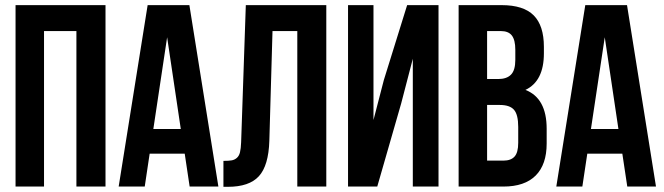

<svg xmlns="http://www.w3.org/2000/svg" viewBox="-20 -720 2562 741"><path d="M40 0V-700.2H387.2V0H274.9V-600.1H149.9V0Z M438 0 549.8 -700.2H710.9L822.8 0H711.9L692.9 -127H557.6L538.6 0ZM571.8 -222.2H677.7L625 -576.2Z M842.3 1V-99.1Q862.8 -99.1 874 -101.1Q885.3 -103 894 -110.6Q902.8 -118.2 906.2 -132.3Q909.7 -146.5 910.6 -170.9L928.7 -700.2H1239.3V0H1127.4V-600.1H1031.7L1019.5 -176.8Q1016.6 -81.1 979.2 -40Q941.9 1 859.4 1Z M1323.2 0V-700.2H1421.4V-256.8L1461.4 -411.1L1551.3 -700.2H1672.4V0H1573.2V-493.2L1528.3 -320.8L1436 0Z M1750 0V-700.2H1916Q2000.5 -700.2 2039.8 -660.6Q2079.1 -621.1 2079.1 -539.1V-514.2Q2079.1 -406.7 2007.8 -373Q2089.8 -341.3 2089.8 -223.1V-166Q2089.8 -85 2047.4 -42.5Q2004.9 0 1922.9 0ZM1859.9 -100.1H1922.9Q1951.7 -100.1 1965.8 -115.7Q1980 -131.3 1980 -168.9V-230Q1980 -277.8 1963.6 -296.4Q1947.3 -314.9 1909.2 -314.9H1859.9ZM1859.9 -415H1902.8Q1935.5 -415 1952.1 -431.9Q1968.8 -448.7 1968.8 -488.8V-527.8Q1968.8 -565.4 1955.6 -582.8Q1942.4 -600.1 1913.1 -600.1H1859.9Z M2127 0 2238.8 -700.2H2399.9L2511.7 0H2400.9L2381.8 -127H2246.6L2227.5 0ZM2260.7 -222.2H2366.7L2314 -576.2Z"/></svg>

Font: Bebas Neue Bold
Style: Regular
Weight: 700
Designer: Ryoichi Tsunekawa
Foundry: Ryoichi Tsunekawa
Version: Version 1.300